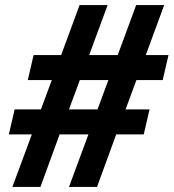

<svg xmlns="http://www.w3.org/2000/svg" viewBox="-20 -740 687 760"><path d="M29 0 106 -208H15L38 -307H142L185 -423H90L113 -522H222L295 -720H406L333 -522H446L519 -720H630L557 -522H647L624 -423H520L477 -307H572L549 -208H440L364 0H253L330 -208H216L140 0ZM253 -307H366L409 -423H296Z"/></svg>

Font: Instrument Sans SemiCondensed SemiBold Italic
Style: Regular
Weight: 600
Width: 4
Italic angle: -13°
Designer: Rodrigo Fuenzalida
Foundry: fragTYPE
Version: Version 1.000; ttfautohint (v1.8.4.7-5d5b);gftools[0.9.28]